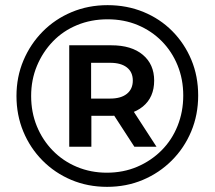

<svg xmlns="http://www.w3.org/2000/svg" viewBox="-20 -723 834 746"><path d="M396 3Q321 3 257 -24Q193 -51 145 -99.5Q97 -148 70.5 -212Q44 -276 44 -350Q44 -424 71 -488Q98 -552 146 -600.5Q194 -649 258.5 -676Q323 -703 398 -703Q473 -703 537.5 -676.5Q602 -650 649.5 -602Q697 -554 723.5 -490.5Q750 -427 750 -352Q750 -277 723 -212.5Q696 -148 647.5 -99.5Q599 -51 535 -24Q471 3 396 3ZM502 -153 404 -304H490L588 -153ZM395 -52Q459 -52 513 -75Q567 -98 607.5 -138.5Q648 -179 670 -234Q692 -289 692 -352Q692 -415 670 -469Q648 -523 608.5 -563Q569 -603 515.5 -625.5Q462 -648 398 -648Q334 -648 279.5 -625.5Q225 -603 185.5 -562Q146 -521 123.5 -467Q101 -413 101 -350Q101 -287 123 -233Q145 -179 185 -138Q225 -97 279 -74.5Q333 -52 395 -52ZM249 -153V-547H413Q491 -547 535 -510Q579 -473 579 -410Q579 -345 535 -309Q491 -273 413 -273H335V-153ZM334 -340H408Q450 -340 473 -358.5Q496 -377 496 -410Q496 -443 473 -461Q450 -479 408 -479H334Z"/></svg>

Font: MOST Montserrat SemiBold
Style: Regular
Weight: 600
Designer: Julieta Ulanovsky
Foundry: Julieta Ulanovsky
Version: Version 8.000;March 11, 2024;FontCreator 15.0.0.2926 64-bit